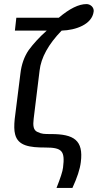

<svg xmlns="http://www.w3.org/2000/svg" viewBox="-20 -713 479 941"><path d="M404 -693C366 -693 321 -671 268 -626H60L53 -563H209C173 -531 144 -499 121 -468C99 -436 85 -397 80 -352L52 -129C49 -98 49 -74 54 -55C68 2 125 10 202 10C285 10 299 27 289 108C287 127 276 160 257 208H335C358 158 372 116 376 82C390 -26 342 -56 230 -56C196 -56 185 -56 164 -66C143 -75 141 -98 145 -131L174 -367C181 -430 217 -496 282 -563C351 -565 431 -593 439 -656C442 -676 424 -693 404 -693Z"/></svg>

Font: Gamestation Display
Style: Italic
Weight: 400
Designer: Jonas Hecksher
Foundry: Jonas Hecksher, Playtypeª, e-types AS
Version: Version 1.003